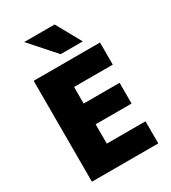

<svg xmlns="http://www.w3.org/2000/svg" viewBox="-229 -1086 1073 1203"><g transform="rotate(-30 308.0 -485.0)"><path d="M303 -790 143 -970H363L463 -790ZM533 -450V-300H273V-160H553V0H73V-730H553V-570H273V-450Z"/></g></svg>

Font: Mplus 1p Black
Style: Regular
Weight: 900
Version: Version 1.061